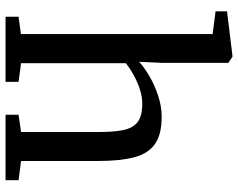

<svg xmlns="http://www.w3.org/2000/svg" viewBox="-103 -756 859 693"><g transform="rotate(90 326.5 -409.5)"><path d="M103 -55.5V-747.5L21 -758V-799.5L181.5 -819H185L207 -804V-566.5L203 -482Q221 -499 252.8 -518Q284.5 -537 323.5 -550.2Q362.5 -563.5 402 -563.5Q465 -563.5 499.5 -539.5Q534 -515.5 547.5 -465Q561 -414.5 561 -336V-56L630.5 -47V0H394V-47L456.5 -56V-336Q456.5 -389.5 449.5 -424.5Q442.5 -459.5 420.8 -476.5Q399 -493.5 355 -493.5Q329 -493.5 302.2 -484.8Q275.5 -476 251 -462.5Q226.5 -449 208 -434.5V-56L275.5 -47V0H40.5V-47Z"/></g></svg>

Font: Merriweather 28pt
Style: Regular
Weight: 400
Version: Version 2.100